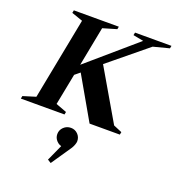

<svg xmlns="http://www.w3.org/2000/svg" viewBox="-237 -840 1214 1330"><g transform="rotate(20 370.0 -175.5)"><path d="M-58.4 0 -54.4 -20 46.8 -51.2 36.8 -39.8 157.2 -660.2 163.2 -648.8 73.6 -680 77.6 -700H409.2L405.2 -680.4L295.6 -648.2L305.6 -659.6L246.2 -352.6L240.6 -354.6L609 -672.2L609.4 -663.8L524.6 -680L528.6 -700H797.2L793.2 -680.4L668.2 -648L684.8 -657L374.2 -402.2L382.6 -440.4L617 -38.4L607.6 -48.2L675.2 -19.6L671.2 0H448.2L265.6 -318.4L277 -317.6L224.2 -274.2L233.6 -288.6L185.2 -41L179.8 -52.4L267.2 -19.6L263.2 0ZM288.4 348.8 262.8 333 331.8 181.2V216.6Q303 214.6 282.9 193.5Q262.8 172.4 262.8 144.2Q262.8 113.8 285 92.7Q307.2 71.6 338 71.6Q368.2 71.6 389.1 92.7Q410 113.8 410 144.2Q410 155 404.3 170.4Q398.6 185.8 391 198Z"/></g></svg>

Font: Wittgenstein
Style: Italic
Weight: 400
Italic angle: -11°
Designer: Jörg Drees
Foundry: Jörg Drees
Version: Version 1.500